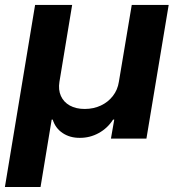

<svg xmlns="http://www.w3.org/2000/svg" viewBox="-54 -566 709 784"><path d="M-34 197.7 89.3 -545.9H240.6L188.7 -232Q183.4 -199.2 194.7 -174.1Q206 -149 231 -135.1Q256.1 -121.1 291.8 -121.1Q328.1 -121.1 357.8 -135.1Q387.5 -149 406.9 -174.1Q426.4 -199.2 431.4 -232L484 -545.9H634.8L543.9 0H399L412.5 -77.5H407.6Q385.2 -42.5 349.2 -22.7Q313.3 -2.9 271.7 -3.1Q231.4 -2.9 201.8 -22.7Q172.2 -42.5 161.3 -77.5H157L111.5 197.7Z"/></svg>

Font: Inter Tight
Style: Italic
Weight: 400
Italic angle: -9.39999°
Designer: Rasmus Andersson
Foundry: rsms
Version: Version 3.002